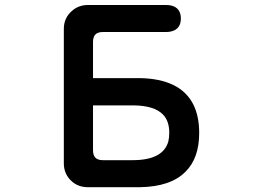

<svg xmlns="http://www.w3.org/2000/svg" viewBox="-20 -739 1040 777"><path d="M786.1 -201.2Q786.1 -98.6 730.5 -43.9Q670.9 16.6 545.9 18.6H335.9Q293.9 18.6 266.1 -9.3Q238.3 -37.1 238.3 -78.1V-622.1Q238.3 -666 270.5 -694.3Q297.9 -718.8 335.9 -718.8H651.4Q700.2 -718.8 710 -681.6Q711.9 -673.8 711.9 -664.1Q711.9 -628.9 685.5 -616.2Q670.9 -609.4 651.4 -609.4H396.5Q364.3 -609.4 358.4 -585Q356.4 -579.1 356.4 -570.3V-422.9H545.9Q709 -419.9 761.7 -317.4Q786.1 -269.5 786.1 -201.2ZM396.5 -90.8H516.6Q639.6 -90.8 661.1 -166Q665 -182.6 665 -202.1Q665 -250 638.7 -276.4Q603.5 -311.5 521.5 -312.5H356.4V-131.8Q356.4 -110.4 366.2 -100.6Q376 -90.8 396.5 -90.8Z"/></svg>

Font: FakePearl
Style: SemiBold
Weight: 400
Version: Version 1.2